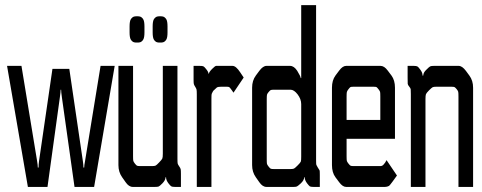

<svg xmlns="http://www.w3.org/2000/svg" viewBox="-20 -736 1896 756"><path d="M215.8 -353.5 167 0H89.8L7.8 -476.6H64.5L126 -102.5Q128.9 -85 128.9 -76.2H131.8Q131.8 -88.9 133.8 -102.5L186.5 -464.8H252.9L306.6 -99.6Q308.6 -85.9 308.6 -76.2H311.5Q311.5 -85 314.5 -99.6L376 -476.6H431.6L350.6 0H273.4L223.6 -353.5Q220.7 -374 220.7 -382.8H218.8Q218.8 -375 215.8 -353.5Z M589.8 0H502.9Q487.3 0 474.6 -18.6L460.9 -38.1Q446.3 -58.6 446.3 -85.9V-476.6H503.9V-121.1Q503.9 -106.4 504.9 -102.5Q505.9 -98.6 511.2 -91.8Q516.6 -85 519.5 -83.5Q522.5 -82 533.2 -82H578.1Q588.9 -82 592.8 -84Q596.7 -85.9 606.9 -96.7Q617.2 -107.4 619.1 -111.8Q621.1 -116.2 621.1 -130.9V-476.6H678.7V-110.4Q678.7 -95.7 679.7 -91.8Q680.7 -87.9 685.5 -81.1Q690.4 -74.2 691.4 -69.8Q692.4 -65.4 692.4 -51.8V0H668.9Q658.2 0 654.3 -2.4Q650.4 -4.9 643.6 -13.7Q633.8 -26.4 633.8 -38.1H631.8Q631.8 -26.4 619.1 -13.7Q608.4 -2.9 604.5 -1.5Q600.6 0 589.8 0ZM639.6 -631.8Q639.6 -631.8 639.6 -608.4Q639.6 -587.9 634.8 -580.1L632.8 -577.1L628.9 -573.2Q624 -568.4 612.3 -568.4H608.4Q596.7 -568.4 591.8 -573.2L587.9 -577.1L585.9 -580.1Q581.1 -587.9 581.1 -608.4Q581.1 -608.4 581.1 -631.8Q581.1 -652.3 585.9 -660.2L587.9 -663.1L591.8 -667Q596.7 -671.9 608.4 -671.9H612.3Q624 -671.9 628.9 -667L632.8 -663.1L634.8 -660.2Q639.6 -652.3 639.6 -631.8ZM548.8 -631.8V-608.4Q548.8 -587.9 543.9 -580.1L542 -577.1L538.1 -573.2Q533.2 -568.4 521.5 -568.4H517.6Q505.9 -568.4 501 -573.2L497.1 -577.1L495.1 -580.1Q490.2 -587.9 490.2 -608.4V-631.8Q490.2 -652.3 495.1 -660.2L497.1 -663.1L501 -667Q505.9 -671.9 517.6 -671.9H521.5Q533.2 -671.9 538.1 -667L542 -663.1L543.9 -660.2Q548.8 -652.3 548.8 -631.8Z M742.2 -476.6H765.6Q776.4 -476.6 780.3 -475.1Q784.2 -473.6 791 -464.8Q800.8 -453.1 800.8 -446.3H802.7Q802.7 -452.1 815.4 -464.8Q827.1 -476.6 831.1 -476.6Q836.9 -476.6 842.8 -476.6H895.5Q909.2 -476.6 925.8 -451.2L939.5 -430.7L899.4 -371.1L892.6 -380.9Q884.8 -392.6 880.9 -393.6Q877.9 -394.5 871.1 -394.5H850.6Q838.9 -394.5 834 -391.6Q831.1 -389.6 820.3 -378.9Q818.4 -377 813.5 -366.2Q812.5 -363.3 812.5 -345.7V0H754.9V-364.3Q754.9 -378.9 753.9 -383.3Q752.9 -387.7 748.5 -394.5Q744.1 -401.4 743.2 -405.3Q742.2 -409.2 742.2 -422.9Z M1124 -382.8H1059.6Q1048.8 -382.8 1045.9 -381.3Q1043 -379.9 1037.6 -373.5Q1032.2 -367.2 1031.2 -362.8Q1030.3 -358.4 1030.3 -343.8V-109.4Q1030.3 -94.7 1031.2 -90.8Q1032.2 -86.9 1037.6 -80.1Q1043 -73.2 1045.9 -71.8Q1048.8 -70.3 1059.6 -70.3H1123Q1133.8 -70.3 1137.7 -72.3Q1141.6 -74.2 1152.3 -85Q1163.1 -95.7 1164.6 -100.1Q1166 -104.5 1166 -119.1V-326.2Q1166 -345.7 1151.9 -364.3Q1137.7 -382.8 1124 -382.8ZM1135.7 0H1029.3Q1013.7 0 1001 -18.6L987.3 -38.1Q972.7 -58.6 972.7 -85.9V-390.6Q972.7 -418.9 987.3 -438.5L1001 -457Q1015.6 -476.6 1029.3 -476.6H1122.1Q1137.7 -476.6 1150.4 -457Q1164.1 -434.6 1164.1 -428.7H1166V-715.8H1224.6V-105.5Q1224.6 -88.9 1225.6 -86.9Q1227.5 -84 1231.4 -76.2Q1236.3 -68.4 1238.3 -65.4Q1239.3 -64.5 1239.3 -46.9V0H1214.8Q1204.1 0 1200.2 -2Q1196.3 -4.9 1189.5 -13.7Q1179.7 -26.4 1179.7 -38.1H1177.7Q1177.7 -26.4 1164.1 -13.7Q1153.3 -3.9 1149.4 -2Q1146.5 0 1135.7 0Z M1502 -105.5 1543 -44.9 1525.4 -20.5Q1514.6 -5.9 1511.7 -3.9Q1503.9 0 1496.1 0Q1496.1 0 1342.8 0Q1329.1 0 1315.4 -18.6L1300.8 -38.1Q1287.1 -56.6 1287.1 -85.9V-390.6Q1287.1 -419.9 1300.8 -438.5L1315.4 -458Q1329.1 -476.6 1342.8 -476.6H1478.5Q1493.2 -476.6 1506.8 -458L1521.5 -438.5Q1535.2 -419.9 1535.2 -390.6V-189.5H1344.7V-121.1Q1344.7 -106.4 1345.7 -102.5Q1346.7 -98.6 1352.1 -91.8Q1357.4 -85 1360.4 -83.5Q1363.3 -82 1373 -82H1477.5Q1484.4 -82 1489.3 -86.9Q1497.1 -94.7 1502 -105.5ZM1477.5 -263.7V-355.5Q1477.5 -370.1 1476.6 -374Q1475.6 -377.9 1470.2 -384.8Q1464.8 -391.6 1462.4 -393.1Q1460 -394.5 1449.2 -394.5H1373Q1362.3 -394.5 1359.9 -393.1Q1357.4 -391.6 1352.1 -384.8Q1346.7 -377.9 1345.7 -373.5Q1344.7 -369.1 1344.7 -355.5V-263.7Z M1585 -476.6H1609.4Q1620.1 -476.6 1624 -474.1Q1627.9 -471.7 1634.8 -461.9Q1644.5 -449.2 1643.6 -438.5H1646.5Q1646.5 -450.2 1659.2 -461.9Q1669.9 -472.7 1673.8 -474.6Q1677.7 -476.6 1688.5 -476.6H1786.1Q1799.8 -476.6 1814.5 -457L1828.1 -438.5Q1842.8 -418.9 1842.8 -390.6V0H1785.2V-355.5Q1785.2 -370.1 1784.2 -374.5Q1783.2 -378.9 1777.8 -385.3Q1772.5 -391.6 1769.5 -393.1Q1766.6 -394.5 1755.9 -394.5H1698.2Q1687.5 -394.5 1683.6 -392.6Q1679.7 -390.6 1669.4 -380.4Q1659.2 -370.1 1657.2 -365.2Q1655.3 -360.4 1655.3 -345.7V0H1597.7V-365.2Q1597.7 -379.9 1597.2 -384.3Q1596.7 -388.7 1591.3 -395Q1585.9 -401.4 1585.4 -405.8Q1585 -410.2 1585 -430.7Z"/></svg>

Font: Vancouver Drive
Style: Regular
Weight: 400
Designer: Valery Zaveryaev
Foundry: Cyreal (www.cyreal.org)
Version: Version 1.06